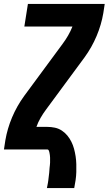

<svg xmlns="http://www.w3.org/2000/svg" viewBox="-20 -755 549 970"><path d="M217 195Q218 189 219.5 182.5Q221 176 222 169.5Q223 163 224 156.5Q225 150 225.5 143.5Q226 137 227 131Q228 125 228.5 118.5Q229 112 229.5 105.5Q230 99 230.5 92.5Q231 86 232 79.5Q233 73 233 67Q233 61 233 54.5Q233 48 233 41.5Q233 35 232 29Q231 23 230 17Q229 11 226.5 5.5Q224 0 218 0H0L7 -46Q17 -105 41 -162Q65 -219 102 -270L296 -533Q311 -553 324 -575.5Q337 -598 346 -621H103L121 -735H509L502 -689Q492 -630 468 -573Q444 -516 407 -465L213 -202Q198 -182 185 -159.5Q172 -137 164 -114H218Q238 -114 257 -110Q276 -106 292 -95.5Q308 -85 320 -70.5Q332 -56 340.5 -39Q349 -22 354 -3.5Q359 15 362 34.5Q365 54 365.5 74Q366 94 365.5 114Q365 134 362 154.5Q359 175 355 195Z"/></svg>

Font: Iosevka Term Curly Hv Obl
Style: Regular
Weight: 900
Italic angle: -9°
Designer: Belleve Invis
Foundry: Belleve Invis
Version: Version 32.3.0